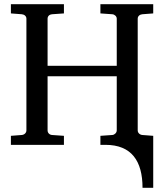

<svg xmlns="http://www.w3.org/2000/svg" viewBox="-20 -691 783 916"><path d="M660 205H711V-43L659 -47C647 -48 637 -57 637 -69V-602C637 -614 647 -622 659 -623L711 -627V-671H459V-627L516 -623C527 -622 537 -613 537 -602V-377H207V-602C207 -614 216 -622 228 -623L285 -627V-671H32V-627L84 -623C96 -622 106 -614 106 -602V-69C106 -57 96 -48 84 -47L32 -43V0H285V-43L228 -47C216 -48 207 -57 207 -69V-327H537V-69C537 -58 527 -48 516 -47L459 -43V0H483C608 0 660 78 660 205Z"/></svg>

Font: Veleka
Style: Regular
Weight: 400
Designer: Stefan Peev, Context Ltd, 2016; SIL International, 1997-2014.
Foundry: Stefan Peev, Context Ltd, 2016
Version: Version 1.000